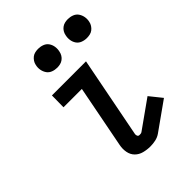

<svg xmlns="http://www.w3.org/2000/svg" viewBox="-217 -860 984 984"><g transform="rotate(-45 275.0 -368.5)"><path d="M290 12Q265 12 242 6Q219 0 203 -16Q187 -32 182.5 -56Q178 -80 183 -105L249 -445H116L117 -530H364L278 -89Q277 -82 280 -75.5Q283 -69 291 -69Q295 -69 300 -69.5Q305 -70 309 -73L461 -181L514 -115L362 -7Q346 4 327 8Q308 12 290 12ZM452 -611Q435 -611 419.5 -617Q404 -623 395 -636Q386 -649 383.5 -665.5Q381 -682 385 -699Q387 -710 393 -720Q399 -730 408.5 -737Q418 -744 429 -746.5Q440 -749 451 -749Q468 -749 483.5 -743Q499 -737 508 -724Q517 -711 520 -694.5Q523 -678 519 -661Q517 -650 510.5 -640Q504 -630 495 -623Q486 -616 474.5 -613.5Q463 -611 452 -611ZM237 -611Q220 -611 204.5 -617Q189 -623 180 -636Q171 -649 168 -665.5Q165 -682 169 -699Q171 -710 177.5 -720Q184 -730 193 -737Q202 -744 213.5 -746.5Q225 -749 236 -749Q253 -749 268.5 -743Q284 -737 293 -724Q302 -711 304.5 -694.5Q307 -678 303 -661Q301 -650 295 -640Q289 -630 279.5 -623Q270 -616 259 -613.5Q248 -611 237 -611Z"/></g></svg>

Font: Lode Dark Term
Style: Bold Italic
Weight: 700
Italic angle: -11°
Monospace: yes
Designer: Belleve Invis
Foundry: Belleve Invis
Version: Version 29.2.0